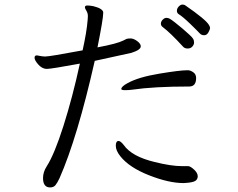

<svg xmlns="http://www.w3.org/2000/svg" viewBox="-20 -797 1040 839"><path d="M506 -114Q486 -139 486 -160Q486 -181 498 -181Q507 -181 521 -163Q556 -113 656 -89Q728 -71 776 -71H803Q813 -70 828.5 -55.5Q844 -41 844 -27V-25Q843 -12 832.5 -6Q822 0 796 2L782 3Q718 3 631.5 -31Q545 -65 506 -114ZM803 -490Q814 -489 825.5 -480.5Q837 -472 837 -456Q837 -419 807 -419Q653 -419 557 -405Q543 -403 526.5 -403Q510 -403 510 -408Q510 -419 538 -434Q585 -460 675.5 -475Q766 -490 797 -490ZM780 -593Q724 -654 692 -678Q683 -684 683 -693.5Q683 -703 691 -711Q699 -719 707 -719Q715 -719 722 -715Q729 -711 744.5 -699Q760 -687 777 -672.5Q794 -658 807.5 -645.5Q821 -633 824.5 -626.5Q828 -620 828 -611Q828 -602 820.5 -593.5Q813 -585 800 -585Q787 -585 780 -593ZM363 -710 364 -726Q364 -740 357.5 -750Q351 -760 351 -765Q351 -773 361.5 -773Q372 -773 388 -770Q428 -760 431 -744V-740Q431 -715 406 -590Q492 -606 519 -620L533 -627Q539 -629 551 -629Q563 -629 578 -618.5Q593 -608 595 -597V-594Q595 -579 554 -566L394 -531Q318 -195 240 -18Q230 3 222 12.5Q214 22 199 22Q168 22 168 -19Q168 -45 184 -70Q218 -123 257.5 -247.5Q297 -372 329 -519Q204 -496 186 -496H181Q162 -498 146.5 -516Q131 -534 131 -544.5Q131 -555 141 -555Q144 -555 164 -551L177 -550Q197 -550 341 -577Q359 -658 363 -710ZM761 -735Q753 -740 753 -750Q753 -760 761 -768.5Q769 -777 777 -777Q785 -777 789 -774Q879 -712 893 -688Q898 -680 898 -674.5Q898 -669 891 -656Q884 -643 872 -643Q860 -643 852.5 -651.5Q845 -660 812 -692Q779 -724 761 -735Z"/></svg>

Font: LXGW WenKai Mono Lite
Style: Regular
Weight: 400
Monospace: yes
Designer: LXGW / Fontworks Inc.
Foundry: LXGW / Fontworks Inc.
Version: Version 1.520; June 14, 2025